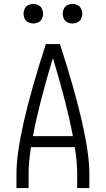

<svg xmlns="http://www.w3.org/2000/svg" viewBox="-20 -960 540 980"><path d="M64 0V-74Q64 -273 214 -735H286Q436 -273 436 -74V0H374V-74Q374 -130 362 -209H138Q126 -130 126 -74V0ZM148 -265H352Q322 -426 250 -664Q178 -426 148 -265ZM150 -840Q137 -840 124.5 -846Q112 -852 106 -864.5Q100 -877 100 -890Q100 -903 106 -915.5Q112 -928 124.5 -934Q137 -940 150 -940Q163 -940 175.5 -934Q188 -928 194 -915.5Q200 -903 200 -890Q200 -877 194 -864.5Q188 -852 175.5 -846Q163 -840 150 -840ZM350 -840Q337 -840 324.5 -846Q312 -852 306 -864.5Q300 -877 300 -890Q300 -903 306 -915.5Q312 -928 324.5 -934Q337 -940 350 -940Q363 -940 375.5 -934Q388 -928 394 -915.5Q400 -903 400 -890Q400 -877 394 -864.5Q388 -852 375.5 -846Q363 -840 350 -840Z"/></svg>

Font: Iosevka SS01 Light
Style: Regular
Weight: 300
Monospace: yes
Designer: Belleve Invis
Foundry: Belleve Invis
Version: 2.3.3; ttfautohint (v1.8.3)